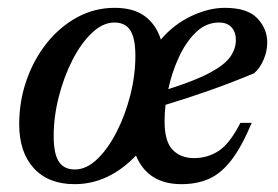

<svg xmlns="http://www.w3.org/2000/svg" viewBox="-20 -459 710 490"><path d="M272.5 -439Q321.5 -439 350.2 -417.2Q379 -395.5 390.5 -358Q423 -396.5 467.8 -417.8Q512.5 -439 554 -439Q611.5 -439 636.8 -412.2Q662 -385.5 662 -350.5Q662 -328.5 652.8 -306.8Q643.5 -285 628.5 -272Q574.5 -249.5 517.5 -229.2Q460.5 -209 402.5 -191.5Q400 -169.5 400 -149.5Q400 -98 420.5 -76.8Q441 -55.5 475 -55.5Q510 -55.5 538.2 -74Q566.5 -92.5 593.5 -145.5H622.5Q597 -85 570.8 -50.8Q544.5 -16.5 513.8 -2.8Q483 11 443 11Q357.5 11 327 -62Q257 11 170.5 11Q103.5 11 66.2 -29.8Q29 -70.5 29 -142Q29 -201 47.8 -254.5Q66.5 -308 99.8 -349.5Q133 -391 177.2 -415Q221.5 -439 272.5 -439ZM539 -401.5Q506 -401.5 480.2 -376.8Q454.5 -352 436.5 -313Q418.5 -274 409.5 -231.5Q479 -253.5 516.5 -273.8Q554 -294 568 -314.5Q582 -335 582 -357Q582 -377 571 -389.2Q560 -401.5 539 -401.5ZM171 -26.5Q200.5 -26.5 228 -52.8Q255.5 -79 277.5 -122Q299.5 -165 312.5 -216Q325.5 -267 325.5 -316.5Q325.5 -361 312.8 -381.2Q300 -401.5 272 -401.5Q242.5 -401.5 214.8 -375.2Q187 -349 165 -306Q143 -263 130 -212Q117 -161 117 -111.5Q117 -67 130 -46.8Q143 -26.5 171 -26.5Z"/></svg>

Font: Newsreader Text Medium
Style: Italic
Weight: 500
Italic angle: -17°
Designer: Hugues Gentile
Foundry: Production Type
Version: Version 1.001